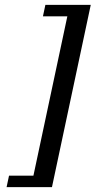

<svg xmlns="http://www.w3.org/2000/svg" viewBox="-20 -710 392 787"><path d="M17 10H117L256 -643H156L166 -690H352L193 57H7Z"/></svg>

Font: Trochut
Style: Italic
Weight: 400
Italic angle: -12°
Designer: Andreu Balius
Foundry: Andreu Balius
Version: Version 1.001